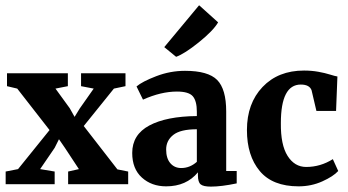

<svg xmlns="http://www.w3.org/2000/svg" viewBox="-20 -684 1294 713"><path d="M1 0V-47L47 -56L164 -201L44 -355L6 -364V-412H232V-364L186 -355L239 -282L257 -250L276 -281L328 -355L281 -364V-412H446V-364L403 -355L291 -216L416 -55L456 -47V0H233V-47L273 -56L221 -135L199 -167L183 -135L129 -56L183 -47V0Z M471 -116Q471 -184 534.5 -218Q598 -252 711 -253V-269Q711 -309 696 -326.5Q681 -344 637 -344Q578 -344 511 -314L487 -363Q508 -381 560 -401Q612 -421 667 -421Q753 -421 786.5 -387Q820 -353 820 -270V-49H859V-3Q802 9 763 9Q735 9 725 0.5Q715 -8 715 -33V-44Q672 8 597 8Q543 8 507 -24.5Q471 -57 471 -116ZM634 -473 590 -509 719 -664H720L790 -601Q772 -570 718.5 -527Q665 -484 634 -473ZM653 -60Q685 -60 711 -83V-204Q650 -204 623.5 -183Q597 -162 597 -129Q597 -96 612.5 -78Q628 -60 653 -60Z M897 -201Q897 -300 955 -361Q1013 -422 1109 -422Q1137 -422 1162 -417.5Q1187 -413 1206 -407Q1225 -401 1233 -400L1228 -272H1155L1137 -349Q1129 -370 1097 -370Q1023 -370 1023 -227Q1022 -146 1048 -105Q1074 -64 1117 -64Q1170 -64 1216 -93L1236 -49Q1218 -29 1177 -10.5Q1136 8 1089 8Q992 8 944.5 -49Q897 -106 897 -201Z"/></svg>

Font: Aikya
Style: Bold
Weight: 700
Designer: Neelakash Kshetrimayum (Latin subset based on Merriweather by Eben Sorkin)
Foundry: Brand New Type
Version: Version 1.00 b005